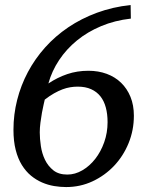

<svg xmlns="http://www.w3.org/2000/svg" viewBox="-20 -737 596 773"><path d="M413.1 -245.1Q413.1 -277.8 406 -304.2Q398.9 -330.6 384.3 -349.1Q369.6 -367.7 346.9 -377.9Q324.2 -388.2 293 -388.2Q277.8 -388.2 262.7 -385.7Q247.6 -383.3 231.4 -377.2Q215.3 -371.1 197.5 -361.1Q179.7 -351.1 160.2 -335.9Q159.2 -331.1 155.8 -316.7Q152.3 -302.2 148.9 -283.2Q145.5 -264.2 142.8 -243.2Q140.1 -222.2 140.1 -204.1Q140.1 -178.7 144.5 -148.9Q148.9 -119.1 161.1 -93.8Q173.3 -68.4 194.8 -51.3Q216.3 -34.2 251 -34.2Q282.2 -34.2 311.5 -51.3Q340.8 -68.4 363.5 -97.4Q386.2 -126.5 399.7 -164.8Q413.1 -203.1 413.1 -245.1ZM519 -271Q519 -212.9 497.8 -160.9Q476.6 -108.9 439.5 -69.6Q402.3 -30.3 352.8 -7.1Q303.2 16.1 246.1 16.1Q222.7 16.1 197.8 12Q172.9 7.8 149.2 -2.4Q125.5 -12.7 104.7 -29.8Q84 -46.9 68.1 -72.5Q52.2 -98.1 43.2 -133.3Q34.2 -168.5 34.2 -214.8Q34.2 -275.9 49.1 -334.7Q64 -393.6 92.3 -446.8Q120.6 -500 161.6 -545.9Q202.6 -591.8 255.1 -627.2Q307.6 -662.6 370.6 -685.8Q433.6 -709 505.9 -716.8L506.8 -662.1Q441.9 -654.8 387.2 -631.8Q332.5 -608.9 290 -574.2Q247.6 -539.6 218 -495.1Q188.5 -450.7 174.8 -400.9Q211.4 -425.3 251 -438.7Q290.5 -452.1 335.9 -452.1Q376 -452.1 409.7 -439.7Q443.4 -427.2 467.5 -403.8Q491.7 -380.4 505.4 -346.9Q519 -313.5 519 -271Z"/></svg>

Font: Charis SIL Viet
Style: Italic
Weight: 400
Italic angle: -11°
Foundry: SIL International
Version: Version 5.000